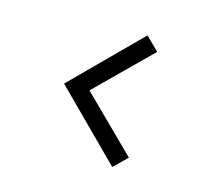

<svg xmlns="http://www.w3.org/2000/svg" viewBox="-75 -646 763 661"><g transform="rotate(15 307.0 -315.5)"><path d="M421.5 -126.5 374.5 -80.5 140 -315 374.5 -549.5 421.5 -503.5 230.5 -315Z"/></g></svg>

Font: CCSD_manrope
Style: Regular
Weight: 400
Designer: Mikhail Sharanda
Foundry: Mikhail Sharanda
Version: Version 4.503